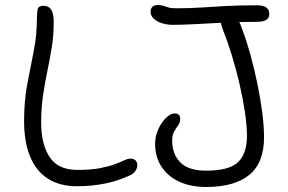

<svg xmlns="http://www.w3.org/2000/svg" viewBox="-20 -733 1146 765"><path d="M286 9Q218 9 171 -21Q124 -51 100 -109Q76 -167 76 -251Q76 -330 88.5 -397Q101 -464 114 -527.5Q127 -591 127 -658Q127 -684 130.5 -697Q134 -710 153 -710Q166 -710 175.5 -703.5Q185 -697 189.5 -682.5Q194 -668 194 -644Q194 -593 186.5 -546Q179 -499 169 -451.5Q159 -404 151.5 -353Q144 -302 144 -244Q144 -159 177.5 -107.5Q211 -56 289 -56Q343 -56 378.5 -63Q414 -70 437 -78.5Q460 -87 474.5 -94Q489 -101 500 -101Q513 -101 520 -94Q527 -87 527 -75Q527 -63 519.5 -52Q512 -41 499 -35Q453 -13 400 -2Q347 9 286 9ZM801 12Q741 12 695.5 -8.5Q650 -29 624 -68Q598 -107 598 -161Q598 -184 605.5 -205Q613 -226 625 -243.5Q637 -261 650.5 -271Q664 -281 676 -281Q687 -281 692.5 -275.5Q698 -270 698 -258Q698 -245 690 -234Q682 -223 674 -209Q666 -195 666 -173Q666 -119 698.5 -86Q731 -53 801 -53Q893 -53 928.5 -87Q964 -121 964 -192Q964 -231 956 -285Q948 -339 934.5 -398Q921 -457 903.5 -513.5Q886 -570 868 -615Q859 -637 860 -656.5Q861 -676 880 -676Q906 -676 919.5 -664Q933 -652 943 -622Q961 -575 977 -517.5Q993 -460 1005.5 -399.5Q1018 -339 1025 -284Q1032 -229 1032 -186Q1032 -84 973 -36Q914 12 801 12ZM667 -634Q654 -634 638.5 -637Q623 -640 610 -646.5Q597 -653 588.5 -663Q580 -673 580 -687Q580 -699 587.5 -706Q595 -713 608 -713Q622 -713 630.5 -710Q639 -707 650.5 -703.5Q662 -700 682 -700Q735 -700 781 -703Q827 -706 880.5 -709Q934 -712 1007 -712Q1018 -712 1028.5 -709Q1039 -706 1046 -698.5Q1053 -691 1053 -676Q1053 -646 1003 -646Q938 -646 876 -643Q814 -640 760.5 -637Q707 -634 667 -634Z"/></svg>

Font: Shantell Sans Light
Style: Regular
Weight: 300
Designer: Stephen Nixon, Anya Danilova, Shantell Martin
Foundry: Arrow Type
Version: Version 1.011;[c5ecc13dd]